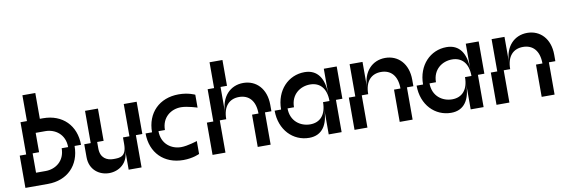

<svg xmlns="http://www.w3.org/2000/svg" viewBox="-52 -1083 4304 1465"><g transform="rotate(-10 2100.0 -350.0)"><path d="M425 -250H375C375 -150 300 -100 225 -100H150V-250H200V-400H275C350 -400 425 -350 425 -250ZM50 0H225C375 0 475 -100 475 -250H525C525 -400 425 -500 275 -500H250V-700H150V-500H100V-250H50Z M600 -250H550V-150C550 -50 625 0 700 0C775 0 850 -50 850 -150V0H950V-250H1000V-500H900V-250H850V-200C850 -100 800 -100 750 -100C700 -100 650 -125 650 -200V-250H700V-500H600Z M1075 -250H1025C1025 -100 1125 0 1275 0C1350 0 1400 -25 1400 -25V-125C1400 -125 1325 -100 1275 -100C1200 -100 1125 -150 1125 -250H1175C1175 -350 1250 -400 1325 -400C1375 -400 1450 -375 1450 -375V-475C1450 -475 1400 -500 1325 -500C1175 -500 1075 -400 1075 -250Z M1650 -300V-500H1700V-700H1600V-500H1550V-250H1500V0H1600V-250H1650C1650 -350 1700 -400 1775 -400C1850 -400 1900 -350 1900 -250H1850V0H1950V-250H2000V-300C2000 -425 1925 -500 1825 -500C1725 -500 1650 -425 1650 -300Z M2075 -250H2025C2025 -100 2125 0 2250 0C2350 0 2400 -75 2400 -200V0H2500V-250H2550V-500H2450V-300C2450 -425 2400 -500 2300 -500C2175 -500 2075 -400 2075 -250ZM2125 -250H2175C2175 -350 2250 -400 2325 -400C2400 -400 2450 -350 2450 -250H2400C2400 -150 2350 -100 2275 -100C2200 -100 2125 -150 2125 -250Z M2750 -300V-500H2650V-250H2600V0H2700V-250H2750C2750 -350 2800 -400 2875 -400C2950 -400 3000 -350 3000 -250H2950V0H3050V-250H3100V-300C3100 -425 3025 -500 2925 -500C2825 -500 2750 -425 2750 -300Z M3175 -250H3125C3125 -100 3225 0 3350 0C3450 0 3500 -75 3500 -200V0H3600V-250H3650V-500H3550V-300C3550 -425 3500 -500 3400 -500C3275 -500 3175 -400 3175 -250ZM3225 -250H3275C3275 -350 3350 -400 3425 -400C3500 -400 3550 -350 3550 -250H3500C3500 -150 3450 -100 3375 -100C3300 -100 3225 -150 3225 -250Z M3850 -300V-500H3750V-250H3700V0H3800V-250H3850C3850 -350 3900 -400 3975 -400C4050 -400 4100 -350 4100 -250H4050V0H4150V-250H4200V-300C4200 -425 4125 -500 4025 -500C3925 -500 3850 -425 3850 -300Z"/></g></svg>

Font: LS-VG5000 Shifted
Style: Regular
Weight: 400
Designer: Justin Bihan, 2021
Foundry: Justin Bihan, 2021
Version: Version 1.000;Glyphs 3.1.2 (3151)